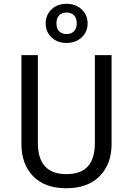

<svg xmlns="http://www.w3.org/2000/svg" viewBox="-20 -978 700 1010"><path d="M251 -928.5Q281.7 -958 330.1 -958Q378.4 -958 409.7 -928.5Q440.9 -898.9 440.9 -855Q440.9 -811 409.7 -781.5Q378.4 -752 330.1 -752Q281.7 -752 251 -781.5Q220.2 -811 220.2 -855Q220.2 -898.9 251 -928.5ZM330.1 -912.1Q305.2 -912.1 291 -897Q276.9 -881.8 276.9 -855Q276.9 -828.6 291 -813.7Q305.2 -798.8 330.1 -798.8Q355 -798.8 369.4 -813.7Q383.8 -828.6 383.8 -855Q383.8 -882.3 369.6 -897.2Q355.5 -912.1 330.1 -912.1ZM566.9 -688V-219.2Q566.9 -115.2 504.4 -51.5Q441.9 12.2 329.1 12.2Q215.3 12.2 154.1 -51.3Q92.8 -114.7 92.8 -219.2V-688H179.2V-226.1Q179.2 -62 329.1 -62Q405.8 -62 442.4 -103Q479 -144 479 -226.1V-688Z"/></svg>

Font: Fira Sans Book
Style: Regular
Weight: 350
Designer: Carrois Corporate & Edenspiekermann AG
Foundry: Carrois Corporate GbR & Edenspiekermann AG
Version: Version 4.203;PS 004.203;hotconv 1.0.88;makeotf.lib2.5.64775